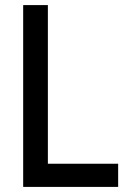

<svg xmlns="http://www.w3.org/2000/svg" viewBox="-20 -734 540 754"><path d="M71 0V-714H168V-91H444V0Z"/></svg>

Font: Noto Sans Mono ExtraCondensed Medium
Style: Regular
Weight: 500
Width: 2
Designer: Monotype Design Team
Foundry: Monotype Imaging Inc.
Version: Version 2.014